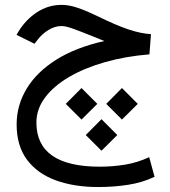

<svg xmlns="http://www.w3.org/2000/svg" viewBox="-20 -437 698 788"><path d="M416 -10.7 480.5 -75.7 545.4 -10.7 480.5 53.7ZM250 -10.7 314.5 -75.7 379.4 -10.7 314.5 53.7ZM332 117.2 396.5 52.2 461.4 117.2 396.5 181.6ZM408.2 -268.6Q398.9 -272.5 391.6 -275.4Q384.3 -278.3 363.8 -286.6Q314.5 -306.6 282.2 -318.4Q250 -330.1 232.9 -330.1Q205.1 -330.1 179 -314Q152.8 -297.9 134.8 -274.4L121.6 -257.3L47.9 -293.9L55.2 -306.6Q85.9 -356.9 132.1 -387Q178.2 -417 233.4 -417Q264.2 -417 301.3 -404.1Q338.4 -391.1 381.3 -370.1Q457 -333 507.3 -316.2Q557.6 -299.3 599.6 -296.9L593.3 -213.9Q495.6 -206.1 411.4 -182.1Q327.1 -158.2 263.7 -121.1Q200.2 -84 164.8 -36.6Q129.4 10.7 129.4 65.9Q129.4 247.1 389.6 247.1Q442.4 247.1 493.2 238.8Q543.9 230.5 592.3 208L614.3 288.6Q565.4 312 506.8 321.3Q448.2 330.6 382.8 330.6Q284.2 330.6 208.7 303Q133.3 275.4 90.8 218.5Q48.3 161.6 48.3 73.7Q48.3 -4.9 89.4 -73Q130.4 -141.1 210.4 -191.7Q290.5 -242.2 408.2 -268.6Z"/></svg>

Font: Vazir FD-UI
Style: Regular-FD-UI
Weight: 400
Designer: Saber Rastikerdar
Foundry: Saber Rastikerdar
Version: Version 30.1.0